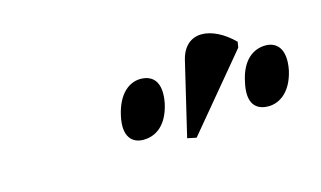

<svg xmlns="http://www.w3.org/2000/svg" viewBox="-41 -904 658 393"><g transform="rotate(-15 288.0 -707.0)"><path d="M337 -606 467 -762 469 -774C425 -818 369 -823 355 -766L318 -610ZM231 -630C257 -630 282 -646 292 -690C301 -735 283 -752 257 -752C234 -752 209 -735 199 -690C189 -646 208 -630 231 -630ZM496 -630C519 -630 545 -646 555 -690C564 -735 545 -752 522 -752C496 -752 471 -735 462 -690C452 -646 470 -630 496 -630Z"/></g></svg>

Font: Noto Serif Display Condensed
Style: Bold Italic
Weight: 700
Width: 3
Italic angle: -12°
Designer: Monotype Design Team
Foundry: Monotype Imaging Inc.
Version: Version 2.009